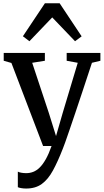

<svg xmlns="http://www.w3.org/2000/svg" viewBox="-20 -864 616 1136"><path d="M135 251.5Q119.5 251.5 106.2 249.2Q93 247 85.5 243.5V151.5Q92 155.5 106 158Q120 160.5 135 160.5Q156.5 160.5 176.2 153Q196 145.5 214.5 127.5Q233 109.5 250.8 78.2Q268.5 47 285 0H235L47.5 -491.5L2 -504.5V-551H245.5V-504.5L170.5 -492.5L269 -195.5L311.5 -59L351 -196L440 -492.5L374.5 -504.5V-551H574V-504.5L524 -492.5Q495 -404 470.2 -329.5Q445.5 -255 425.5 -195.8Q405.5 -136.5 390.5 -92.8Q375.5 -49 365.8 -21.8Q356 5.5 352 15Q322 92 293.2 144.8Q264.5 197.5 227.2 224.5Q190 251.5 135 251.5ZM154 -620 115.5 -649.5 245.5 -844.5H333L463 -649L424 -620L289 -761Z"/></svg>

Font: Merriweather 28pt Medium
Style: Regular
Weight: 500
Version: Version 2.100